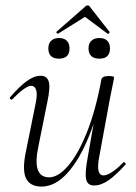

<svg xmlns="http://www.w3.org/2000/svg" viewBox="-20 -674 502 707"><path d="M133 13Q90 13 75.5 -18Q61 -49 76 -119L112 -297Q118 -328 113 -343Q108 -358 95 -358Q84 -358 66 -345Q48 -332 26 -309Q22 -305 18 -309Q14 -313 18 -317Q51 -355 78 -375Q105 -395 130 -395Q153 -395 159.5 -373.5Q166 -352 154 -297L122 -138Q109 -78 119 -49.5Q129 -21 161 -21Q194 -21 230.5 -63Q267 -105 299.5 -185.5Q332 -266 353 -380L364 -379Q344 -263 308.5 -174.5Q273 -86 228 -36.5Q183 13 133 13ZM326 9Q303 9 297.5 -12.5Q292 -34 302 -89L353 -380Q355 -394 379 -394Q392 -394 396 -392.5Q400 -391 400 -388Q400 -385 395 -361.5Q390 -338 385 -312L344 -89Q334 -28 361 -28Q373 -28 392 -40Q411 -52 433 -75Q436 -79 440.5 -74.5Q445 -70 441 -67Q407 -29 379.5 -10Q352 9 326 9ZM346 -458Q306 -458 306 -496Q306 -514 316.5 -524Q327 -534 346 -534Q365 -534 375 -524Q385 -514 385 -496Q385 -458 346 -458ZM197 -458Q158 -458 158 -496Q158 -514 168.5 -524Q179 -534 197 -534Q216 -534 226 -524Q236 -514 236 -496Q236 -458 197 -458ZM194 -550Q193 -549 189.5 -552Q186 -555 188 -557L293 -649Q297 -654 302.5 -654Q308 -654 311 -649L383 -557Q385 -555 381.5 -551.5Q378 -548 376 -550L293 -612Z"/></svg>

Font: Cormorant Garamond Light
Style: Italic
Weight: 300
Italic angle: -10°
Designer: Christian Thalmann (Catharsis Fonts)
Foundry: Catharsis Fonts
Version: Version 4.001